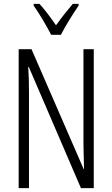

<svg xmlns="http://www.w3.org/2000/svg" viewBox="-20 -967 577 987"><path d="M243 -788H293C317 -835 355 -896 384 -938V-947H354C320 -906 298 -879 268 -837C241 -876 209 -919 183 -947H153V-938C181 -899 219 -835 243 -788ZM462 0V-714H409V-234C409 -200 411 -150 412 -98H410L142 -714H76V0H129V-493C129 -542 128 -582 125 -623H128L396 0Z"/></svg>

Font: Noto Sans Kannada ExtraCondensed Light
Style: Regular
Weight: 300
Width: 2
Designer: Jelle Bosma - Monotype Design Team
Foundry: Monotype Imaging Inc.
Version: Version 2.005